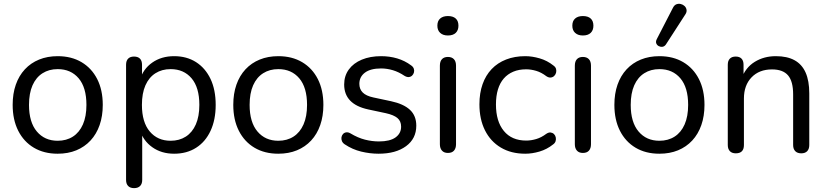

<svg xmlns="http://www.w3.org/2000/svg" viewBox="-20 -786 4278 993"><path d="M278.3 9Q207.5 9 155.2 -22Q103 -53 74.2 -109.8Q45.5 -166.6 45.5 -243.7Q45.5 -301.5 61.7 -347.9Q77.8 -394.2 108.6 -427.4Q139.3 -460.5 182.4 -478Q225.5 -495.5 278.3 -495.5Q349.4 -495.5 401.7 -464.5Q454 -433.5 482.8 -377Q511.5 -320.5 511.5 -243.5Q511.5 -185.7 495.2 -139.1Q479 -92.5 448.2 -59.3Q417.4 -26.2 374.7 -8.6Q332 9 278.3 9ZM278.3 -58Q323.5 -58 357 -79.5Q390.5 -101 408.8 -142.5Q427 -184 427 -243.4Q427 -333.5 386.8 -381Q346.5 -428.5 278.5 -428.5Q233.5 -428.5 200 -407.2Q166.5 -386 148.2 -344.8Q130 -303.5 130 -243.5Q130 -154 170.5 -106Q211 -58 278.3 -58Z M673.5 187Q653.5 187 642.8 176Q632 165 632 144.5V-451Q632 -472 642.8 -482.8Q653.5 -493.5 673 -493.5Q693 -493.5 703.8 -482.8Q714.5 -472 714.5 -451V-357L703.5 -372Q719.5 -428.5 767 -462Q814.5 -495.5 880.5 -495.5Q945.5 -495.5 993.8 -464.8Q1042 -434 1068.8 -377.8Q1095.5 -321.5 1095.5 -243.5Q1095.5 -166.5 1069 -109.5Q1042.5 -52.5 994.2 -21.8Q946 9 880.5 9Q815 9 767.8 -24.5Q720.5 -58 704 -113H715.5V144.5Q715.5 165 704.5 176Q693.5 187 673.5 187ZM862.5 -58Q907.5 -58 941 -79.5Q974.5 -101 992.8 -142.5Q1011 -184 1011 -243.5Q1011 -333.5 970.8 -381Q930.5 -428.5 862.5 -428.5Q817.5 -428.5 784 -407.2Q750.5 -386 732.2 -344.8Q714 -303.5 714 -243.5Q714 -154 754.5 -106Q795 -58 862.5 -58Z M1419.3 9Q1348.5 9 1296.2 -22Q1244 -53 1215.2 -109.8Q1186.5 -166.6 1186.5 -243.7Q1186.5 -301.5 1202.7 -347.9Q1218.8 -394.2 1249.6 -427.4Q1280.3 -460.5 1323.4 -478Q1366.5 -495.5 1419.3 -495.5Q1490.4 -495.5 1542.7 -464.5Q1595 -433.5 1623.8 -377Q1652.5 -320.5 1652.5 -243.5Q1652.5 -185.7 1636.2 -139.1Q1620 -92.5 1589.2 -59.3Q1558.4 -26.2 1515.7 -8.6Q1473 9 1419.3 9ZM1419.3 -58Q1464.5 -58 1498 -79.5Q1531.5 -101 1549.8 -142.5Q1568 -184 1568 -243.4Q1568 -333.5 1527.8 -381Q1487.5 -428.5 1419.5 -428.5Q1374.5 -428.5 1341 -407.2Q1307.5 -386 1289.2 -344.8Q1271 -303.5 1271 -243.5Q1271 -154 1311.5 -106Q1352 -58 1419.3 -58Z M1938 9Q1893.5 9 1848 -2Q1802.5 -13 1763 -39.5Q1752.5 -46.5 1748.5 -56.2Q1744.5 -66 1746 -75.8Q1747.5 -85.5 1754 -92.8Q1760.5 -100 1770.5 -101.5Q1780.5 -103 1792 -96.5Q1831 -73 1867.5 -63.8Q1904 -54.5 1940 -54.5Q1996.5 -54.5 2025.5 -75.2Q2054.5 -96 2054.5 -131Q2054.5 -159.5 2035.5 -175.5Q2016.5 -191.5 1976 -200.5L1884.5 -220Q1822 -233.5 1791 -265.8Q1760 -298 1760 -349Q1760 -393.5 1784 -426.5Q1808 -459.5 1851.2 -477.5Q1894.5 -495.5 1951 -495.5Q1995 -495.5 2034.5 -483.8Q2074 -472 2106 -448Q2116.5 -441 2120 -431.2Q2123.5 -421.5 2121 -411.8Q2118.5 -402 2111.5 -395.2Q2104.5 -388.5 2094.5 -387.5Q2084.5 -386.5 2072.5 -393.5Q2043 -413.5 2012.2 -422.8Q1981.5 -432 1951 -432Q1896 -432 1867.2 -410.2Q1838.5 -388.5 1838.5 -352.5Q1838.5 -325 1856 -307.5Q1873.5 -290 1911 -282L2002.5 -262.5Q2067.5 -248.5 2100.2 -218Q2133 -187.5 2133 -136Q2133 -69 2080 -30Q2027 9 1938 9Z M2296.5 5Q2276.5 5 2265.8 -7Q2255 -19 2255 -40V-446.5Q2255 -468.5 2265.8 -480Q2276.5 -491.5 2296.5 -491.5Q2316.5 -491.5 2327.5 -480Q2338.5 -468.5 2338.5 -446.5V-40Q2338.5 -19 2328 -7Q2317.5 5 2296.5 5ZM2296.5 -602.5Q2271 -602.5 2256.5 -616Q2242 -629.5 2242 -653Q2242 -677.5 2256.5 -690.2Q2271 -703 2296.5 -703Q2323 -703 2337 -690.2Q2351 -677.5 2351 -653Q2351 -629.5 2337 -616Q2323 -602.5 2296.5 -602.5Z M2696.5 9Q2623.5 9 2570.2 -22.8Q2517 -54.5 2488.2 -112Q2459.5 -169.5 2459.5 -246.5Q2459.5 -304.5 2475.8 -350.5Q2492 -396.5 2522.8 -428.8Q2553.5 -461 2597.5 -478.2Q2641.5 -495.5 2696.5 -495.5Q2732 -495.5 2771 -484.2Q2810 -473 2842.5 -447Q2853 -439.5 2855.8 -429.5Q2858.5 -419.5 2855.8 -409.5Q2853 -399.5 2845.8 -392.8Q2838.5 -386 2828 -385Q2817.5 -384 2805.5 -392Q2780 -411.5 2753.2 -419.5Q2726.5 -427.5 2701.5 -427.5Q2663.5 -427.5 2634.5 -415.2Q2605.5 -403 2585.5 -380Q2565.5 -357 2555.2 -323.2Q2545 -289.5 2545 -245.5Q2545 -158.5 2585.8 -108.8Q2626.5 -59 2701.5 -59Q2726.5 -59 2753 -66.8Q2779.5 -74.5 2805.5 -94Q2817.5 -102 2827.8 -100.8Q2838 -99.5 2845 -92.8Q2852 -86 2854.2 -76Q2856.5 -66 2853.5 -56Q2850.5 -46 2840.5 -39Q2808.5 -13.5 2770.2 -2.2Q2732 9 2696.5 9Z M2994.5 5Q2974.5 5 2963.8 -7Q2953 -19 2953 -40V-446.5Q2953 -468.5 2963.8 -480Q2974.5 -491.5 2994.5 -491.5Q3014.5 -491.5 3025.5 -480Q3036.5 -468.5 3036.5 -446.5V-40Q3036.5 -19 3026 -7Q3015.5 5 2994.5 5ZM2994.5 -602.5Q2969 -602.5 2954.5 -616Q2940 -629.5 2940 -653Q2940 -677.5 2954.5 -690.2Q2969 -703 2994.5 -703Q3021 -703 3035 -690.2Q3049 -677.5 3049 -653Q3049 -629.5 3035 -616Q3021 -602.5 2994.5 -602.5Z M3390.3 9Q3319.5 9 3267.2 -22Q3215 -53 3186.2 -109.8Q3157.5 -166.6 3157.5 -243.7Q3157.5 -301.5 3173.7 -347.9Q3189.8 -394.2 3220.6 -427.4Q3251.3 -460.5 3294.4 -478Q3337.5 -495.5 3390.3 -495.5Q3461.4 -495.5 3513.7 -464.5Q3566 -433.5 3594.8 -377Q3623.5 -320.5 3623.5 -243.5Q3623.5 -185.7 3607.2 -139.1Q3591 -92.5 3560.2 -59.3Q3529.4 -26.2 3486.7 -8.6Q3444 9 3390.3 9ZM3390.3 -58Q3435.5 -58 3469 -79.5Q3502.5 -101 3520.8 -142.5Q3539 -184 3539 -243.4Q3539 -333.5 3498.8 -381Q3458.5 -428.5 3390.5 -428.5Q3345.5 -428.5 3312 -407.2Q3278.5 -386 3260.2 -344.8Q3242 -303.5 3242 -243.5Q3242 -154 3282.5 -106Q3323 -58 3390.3 -58ZM3424 -556Q3417 -546 3407 -544.2Q3397 -542.5 3387.5 -547.2Q3378 -552 3374.2 -561.5Q3370.5 -571 3376.5 -583L3460 -745Q3467 -759.5 3478.2 -763.8Q3489.5 -768 3501 -765.2Q3512.5 -762.5 3520.8 -754.5Q3529 -746.5 3530.8 -735Q3532.5 -723.5 3524.5 -711.5Z M3785.5 7Q3765.5 7 3754.8 -4.2Q3744 -15.5 3744 -36V-451Q3744 -472 3754.8 -482.8Q3765.5 -493.5 3785 -493.5Q3804.5 -493.5 3815 -482.8Q3825.5 -472 3825.5 -451V-366L3814.5 -378.5Q3835.5 -436.5 3883.2 -466Q3931 -495.5 3992.5 -495.5Q4051 -495.5 4089.2 -474.5Q4127.5 -453.5 4146.5 -410.8Q4165.5 -368 4165.5 -303V-36Q4165.5 -15.5 4154.8 -4.2Q4144 7 4124 7Q4104 7 4093 -4.2Q4082 -15.5 4082 -36V-298Q4082 -365 4055.8 -396Q4029.5 -427 3972.5 -427Q3906.5 -427 3867 -386Q3827.5 -345 3827.5 -276.5V-36Q3827.5 7 3785.5 7Z"/></svg>

Font: Nunito ExtraLight
Style: Regular
Weight: 200
Designer: Vernon Adams
Foundry: Vernon Adams
Version: Version 3.602;April 4, 2023;FontCreator 14.0.0.2856 64-bit